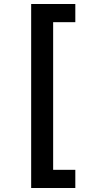

<svg xmlns="http://www.w3.org/2000/svg" viewBox="-20 -812 478 961"><path d="M136 -792V129H357V38H246V-701H357V-792Z"/></svg>

Font: Noto Sans Bengali UI SemiBold
Style: Regular
Weight: 600
Designer: Jelle Bosma - Monotype Design Team
Foundry: Monotype Imaging Inc.
Version: Version 2.003